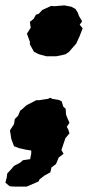

<svg xmlns="http://www.w3.org/2000/svg" viewBox="-55 -538 327 713"><path d="M-3 5 -13 -22 -18 -54 -3 -77 0 -96 12 -108 20 -127 29 -134 43 -147 80 -166H91L123 -171L132 -175L139 -171L163 -167L174 -162L180 -142L189 -134L190 -113L195 -100L203 -82L193 -67L198 -58L203 -43L188 -25L173 19L181 33L163 47L153 71L136 84L132 102L110 114L92 128L88 136L44 155H2L-18 154L-25 149L-35 140L-30 121L-28 106L-13 90L-3 78L20 66L30 57L57 53L61 32V21L42 18L15 12ZM117 -329 88 -337 71 -346 56 -373V-383L45 -413L59 -435L56 -457L70 -468L78 -483L89 -487L102 -501L135 -516L147 -515L184 -518L210 -513L225 -505L234 -491L238 -479L250 -459L241 -446L252 -433L240 -402L228 -376L213 -359L201 -345L187 -336L154 -329Z"/></svg>

Font: Winky Rough ExtraBold
Style: Italic
Weight: 800
Italic angle: -8.97852°
Designer: Simon Atzbach
Foundry: typofactur
Version: Version 1.206; ttfautohint (v1.8.4.7-5d5b)